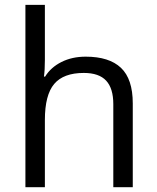

<svg xmlns="http://www.w3.org/2000/svg" viewBox="-20 -780 654 800"><path d="M452.1 0V-346.2Q452.1 -411.6 422.4 -443.8Q392.6 -476.1 329.1 -476.1Q244.6 -476.1 205.8 -430.2Q167 -384.3 167 -279.8V0H85.9V-759.8H167V-529.8Q167 -488.3 163.1 -460.9H168Q191.9 -499.5 236.1 -521.7Q280.3 -543.9 336.9 -543.9Q435.1 -543.9 484.1 -497.3Q533.2 -450.7 533.2 -349.1V0Z"/></svg>

Font: f08745844
Style: Regular
Weight: 400
Foundry: Ascender Corporation
Version: Version 1.10